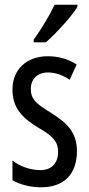

<svg xmlns="http://www.w3.org/2000/svg" viewBox="-20 -786 379 816"><path d="M309 -757V-766H212C191 -721 161 -671 123 -617V-606H175C216 -642 284 -715 309 -757ZM307 -144C307 -226 262 -265 196 -307C133 -345 111 -365 111 -408C111 -450 139 -478 184 -478C217 -478 248 -466 276 -447L306 -512C269 -535 229 -547 183 -547C94 -547 33 -491 33 -406C33 -323 78 -283 145 -242C205 -208 227 -183 227 -141C227 -92 199 -63 152 -63C108 -63 62 -80 33 -104V-20C63 -3 105 10 155 10C251 10 307 -45 307 -144Z"/></svg>

Font: Noto Sans Arabic ExtCond
Style: Regular
Weight: 400
Width: 2
Designer: Monotype Design Team, Nadine Chahine, Nizar Qandah and Khaled Hosny
Foundry: Monotype Imaging Inc.
Version: Version 2.012